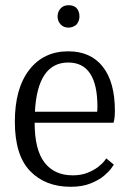

<svg xmlns="http://www.w3.org/2000/svg" viewBox="-20 -707 493 737"><path d="M243 -601Q225 -601 214 -612Q201 -625 201 -644Q201 -663 214 -676Q225 -687 243 -687Q262 -687 273 -677Q285 -664 285 -644Q285 -626 273 -612Q259 -601 243 -601ZM251 10Q154 10 95.5 -50.5Q37 -111 37 -240Q37 -367 92 -438.5Q147 -510 242 -510Q328 -510 374.5 -451Q421 -392 421 -282Q421 -259 418.5 -247.5Q416 -236 416 -236H113Q113 -132 151 -83Q189 -34 259 -34Q292 -34 316.5 -44Q341 -54 357 -66.5Q373 -79 380.5 -89Q388 -99 388 -99L417 -75Q417 -75 408 -62Q399 -49 379.5 -32.5Q360 -16 328 -3Q296 10 251 10ZM114 -278H353Q353 -278 353.5 -284Q354 -290 354 -297Q354 -467 242 -467Q124 -467 114 -278Z"/></svg>

Font: Arsenal SC
Style: Regular
Weight: 400
Designer: Andrij Shevchenko
Foundry: Stairsfor
Version: Version 2.001; ttfautohint (v1.8.4.7-5d5b)